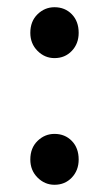

<svg xmlns="http://www.w3.org/2000/svg" viewBox="-20 -500 302 532"><path d="M131 -339Q104 -339 84 -359Q64 -379 64 -409Q64 -441 84 -460.5Q104 -480 131 -480Q160 -480 179 -460.5Q198 -441 198 -409Q198 -379 179 -359Q160 -339 131 -339ZM131 12Q104 12 84 -8Q64 -28 64 -58Q64 -90 84 -109.5Q104 -129 131 -129Q160 -129 179 -109.5Q198 -90 198 -58Q198 -28 179 -8Q160 12 131 12Z"/></svg>

Font: Source Sans 3 Medium
Style: Regular
Weight: 500
Designer: Paul D. Hunt
Foundry: Adobe
Version: Version 3.052;hotconv 1.1.0;makeotfexe 2.6.0